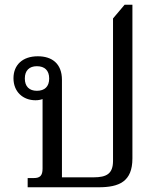

<svg xmlns="http://www.w3.org/2000/svg" viewBox="-20 -792 675 812"><path d="M507 -772 458 -714V-112C458 -58 432 -42 375 -42H242V-454C242 -523 200 -554 140 -554C75 -554 37 -517 37 -461C37 -403 78 -368 130 -368C142 -368 152 -370 160 -373V-79C160 -49 149 -39 123 -39H97V0H397C484 0 540 -24 540 -122V-772ZM136 -408C104 -408 85 -426 85 -460C85 -494 104 -512 136 -512C169 -512 188 -494 188 -460C188 -426 169 -408 136 -408Z"/></svg>

Font: Noto Serif Thai
Style: Regular
Weight: 400
Designer: Monotype Design Team
Foundry: Monotype Imaging Inc.
Version: Version 1.901